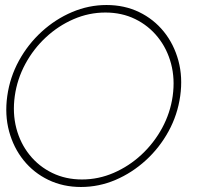

<svg xmlns="http://www.w3.org/2000/svg" viewBox="-20 -733 790 766"><path d="M303 13Q232 13 173.2 -15.2Q114.5 -43.5 74.2 -93.5Q34 -143.5 16.2 -209.2Q-1.5 -275 9 -350Q19.5 -425 55.5 -490.8Q91.5 -556.5 146.2 -606.5Q201 -656.5 267.5 -684.8Q334 -713 405 -713Q476.5 -713 535 -684.8Q593.5 -656.5 633.8 -606.5Q674 -556.5 691.8 -490.8Q709.5 -425 699 -350Q688.5 -275 652.5 -209.2Q616.5 -143.5 561.8 -93.5Q507 -43.5 440.8 -15.2Q374.5 13 303 13ZM307 -17Q373 -17 434 -43.5Q495 -70 544.5 -116Q594 -162 626.8 -222.2Q659.5 -282.5 669 -350Q678.5 -418.5 662.5 -478.8Q646.5 -539 609.5 -585Q572.5 -631 519.2 -657Q466 -683 400.5 -683Q334.5 -683 273.5 -656.5Q212.5 -630 163 -584Q113.5 -538 81 -477.8Q48.5 -417.5 39 -350Q29.5 -281.5 45.2 -221.2Q61 -161 98 -115Q135 -69 188.5 -43Q242 -17 307 -17Z"/></svg>

Font: Urbanist Thin
Style: Italic
Weight: 100
Italic angle: -8°
Designer: Corey Hu
Foundry: Corey Hu
Version: Version 1.321; ttfautohint (v1.8.4.7-5d5b)